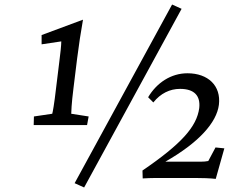

<svg xmlns="http://www.w3.org/2000/svg" viewBox="-20 -787 1059 849"><path d="M305 -398 321 -528C328 -584 338 -650 347 -700L164 -632V-591L251 -604C251 -588 247 -549 242 -512L228 -398C220 -327 213 -290 211 -284L130 -272L129 -234H365L372 -272L295 -284C295 -290 296 -327 305 -398ZM310 23 352 42 783 -748 741 -767ZM610 -33 611 2C629 1 650 0 669 0H843C873 0 908 1 934 4L972 -131L933 -135L901 -75C891 -73 880 -72 866 -72H711C858 -156 938 -244 948 -324C958 -408 900 -463 809 -463C736 -463 673 -421 635 -357L658 -334C690 -374 731 -394 776 -394C839 -394 867 -364 861 -309C850 -227 783 -151 610 -33Z"/></svg>

Font: TPK Tissa Web
Style: Italic
Weight: 400
Italic angle: -7°
Designer: Jacques Le Bailly, Suppakit Chalermlarp | Katatrad Co.,Ltd.
Foundry: Jacques Le Bailly, Cadson Demak Co.,Ltd.
Version: Version 5.000;Glyphs 3.1.2 (3151)